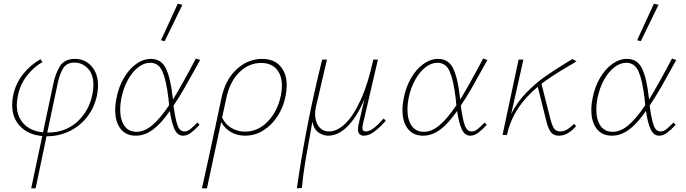

<svg xmlns="http://www.w3.org/2000/svg" viewBox="-20 -731 3714 1040"><path d="M511 -267Q511 -247 506 -219Q494 -154 455.5 -102.5Q417 -51 359.5 -22Q302 7 235 7H232L173 289H149L209 6Q134 -1 90 -46Q46 -91 46 -162Q46 -191 51 -212Q64 -278 105 -329.5Q146 -381 200 -410L210 -395Q162 -368 124.5 -319Q87 -270 76 -208Q71 -181 71 -162Q71 -100 108.5 -60.5Q146 -21 213 -14L269 -278Q281 -335 305.5 -373.5Q330 -412 386 -412Q440 -412 475.5 -372.5Q511 -333 511 -267ZM486 -270Q486 -329 455.5 -360.5Q425 -392 384 -392Q341 -392 322 -361Q303 -330 292 -277L236 -13H239Q335 -13 399.5 -72.5Q464 -132 481 -223Q486 -251 486 -270Z M1049 -67 1061 -55Q1036 -28 1014.5 -12Q993 4 972 4Q941 4 925 -31.5Q909 -67 900 -130Q853 -62 808.5 -29Q764 4 715 4Q662 4 633 -33.5Q604 -71 604 -135Q604 -167 611 -199Q622 -259 650.5 -308Q679 -357 717.5 -384.5Q756 -412 797 -412Q854 -412 879 -359.5Q904 -307 915 -206L917 -192Q969 -277 1041 -414L1064 -406Q1015 -317 982.5 -260Q950 -203 920 -159Q929 -89 941 -54Q953 -19 978 -19Q995 -19 1008.5 -29.5Q1022 -40 1049 -67ZM896 -161 892 -200Q881 -294 860.5 -342.5Q840 -391 793 -391Q760 -391 728 -366Q696 -341 672 -297Q648 -253 637 -198Q631 -167 631 -138Q631 -83 653.5 -50Q676 -17 720 -17Q762 -17 804.5 -52.5Q847 -88 896 -161ZM852 -513 943 -711 968 -705 872 -508Z M1533 -269Q1533 -241 1527 -211Q1515 -150 1483 -101Q1451 -52 1405.5 -24Q1360 4 1308 4Q1266 4 1232 -15Q1198 -34 1178 -70L1101 289H1074Q1097 187 1116.5 95.5Q1136 4 1155 -84L1180 -202Q1201 -300 1262 -356Q1323 -412 1400 -412Q1463 -412 1498 -373Q1533 -334 1533 -269ZM1507 -266Q1507 -324 1477.5 -357Q1448 -390 1394 -390Q1328 -390 1276.5 -339.5Q1225 -289 1206 -200L1183 -94Q1201 -57 1234 -37.5Q1267 -18 1307 -18Q1377 -18 1430 -72.5Q1483 -127 1501 -212Q1507 -241 1507 -266Z M2070 -77Q2034 -37 2005.5 -16.5Q1977 4 1952 4Q1919 4 1919 -31Q1919 -43 1922 -56L1954 -193Q1912 -95 1861.5 -45.5Q1811 4 1758 4Q1730 4 1704.5 -14Q1679 -32 1672 -72L1668 -49Q1647 65 1634.5 139.5Q1622 214 1615 287L1588 289Q1638 -60 1725 -408H1751L1691 -151Q1687 -134 1687 -113Q1687 -72 1707 -45.5Q1727 -19 1762 -19Q1806 -19 1850 -61Q1894 -103 1934 -190.5Q1974 -278 2002 -408H2027L1946 -59Q1943 -46 1943 -38Q1943 -19 1961 -19Q1981 -19 2004 -36.5Q2027 -54 2058 -89Z M2605 -67 2617 -55Q2592 -28 2570.5 -12Q2549 4 2528 4Q2497 4 2481 -31.5Q2465 -67 2456 -130Q2409 -62 2364.5 -29Q2320 4 2271 4Q2218 4 2189 -33.5Q2160 -71 2160 -135Q2160 -167 2167 -199Q2178 -259 2206.5 -308Q2235 -357 2273.5 -384.5Q2312 -412 2353 -412Q2410 -412 2435 -359.5Q2460 -307 2471 -206L2473 -192Q2525 -277 2597 -414L2620 -406Q2571 -317 2538.5 -260Q2506 -203 2476 -159Q2485 -89 2497 -54Q2509 -19 2534 -19Q2551 -19 2564.5 -29.5Q2578 -40 2605 -67ZM2452 -161 2448 -200Q2437 -294 2416.5 -342.5Q2396 -391 2349 -391Q2316 -391 2284 -366Q2252 -341 2228 -297Q2204 -253 2193 -198Q2187 -167 2187 -138Q2187 -83 2209.5 -50Q2232 -17 2276 -17Q2318 -17 2360.5 -52.5Q2403 -88 2452 -161Z M3089 -60 3101 -48Q3076 -21 3054.5 -8.5Q3033 4 3007 4Q2979 4 2964 -15Q2949 -34 2938 -80L2893 -261Q2758 -149 2726 0H2702L2789 -408H2815L2749 -114Q2781 -178 2831 -229Q2881 -280 2930 -314.5Q2979 -349 3052 -394L3080 -411L3103 -399Q3083 -386 3053 -369Q2966 -318 2913 -277L2961 -87Q2971 -49 2982 -34Q2993 -19 3015 -19Q3050 -19 3089 -60Z M3628 -67 3640 -55Q3615 -28 3593.5 -12Q3572 4 3551 4Q3520 4 3504 -31.5Q3488 -67 3479 -130Q3432 -62 3387.5 -29Q3343 4 3294 4Q3241 4 3212 -33.5Q3183 -71 3183 -135Q3183 -167 3190 -199Q3201 -259 3229.5 -308Q3258 -357 3296.5 -384.5Q3335 -412 3376 -412Q3433 -412 3458 -359.5Q3483 -307 3494 -206L3496 -192Q3548 -277 3620 -414L3643 -406Q3594 -317 3561.5 -260Q3529 -203 3499 -159Q3508 -89 3520 -54Q3532 -19 3557 -19Q3574 -19 3587.5 -29.5Q3601 -40 3628 -67ZM3475 -161 3471 -200Q3460 -294 3439.5 -342.5Q3419 -391 3372 -391Q3339 -391 3307 -366Q3275 -341 3251 -297Q3227 -253 3216 -198Q3210 -167 3210 -138Q3210 -83 3232.5 -50Q3255 -17 3299 -17Q3341 -17 3383.5 -52.5Q3426 -88 3475 -161ZM3431 -513 3522 -711 3547 -705 3451 -508Z"/></svg>

Font: Ysabeau Extralight
Style: Italic
Weight: 200
Italic angle: -12°
Designer: Christian Thalmann (Catharsis Fonts)
Version: Version 0.003